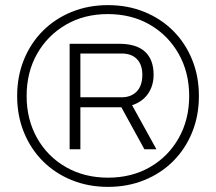

<svg xmlns="http://www.w3.org/2000/svg" viewBox="-20 -718 844 750"><path d="M402 12Q325 12 260 -14.5Q195 -41 147.5 -88.5Q100 -136 73.5 -201Q47 -266 47 -343Q47 -420 73.5 -485Q100 -550 147.5 -597.5Q195 -645 260 -671.5Q325 -698 402 -698Q479 -698 544 -671.5Q609 -645 656.5 -597.5Q704 -550 730.5 -485Q757 -420 757 -343Q757 -266 730.5 -201Q704 -136 656.5 -88.5Q609 -41 544 -14.5Q479 12 402 12ZM402 -24Q494 -24 565.5 -65Q637 -106 678 -178.5Q719 -251 719 -343Q719 -435 678 -507.5Q637 -580 565.5 -621.5Q494 -663 401 -663Q309 -663 237.5 -621.5Q166 -580 125 -508Q84 -436 84 -343Q84 -251 125 -178.5Q166 -106 238 -65Q310 -24 402 -24ZM252 -135V-547H445Q513 -547 546.5 -516Q580 -485 580 -426Q580 -383 558 -351.5Q536 -320 496 -307L591 -135H544L454 -299H294V-135ZM294 -338H455Q492 -338 514 -360.5Q536 -383 536 -426Q536 -465 515 -487Q494 -509 455 -509H294Z"/></svg>

Font: Archivo SemiExpanded Thin
Style: Regular
Weight: 250
Width: 6
Designer: Hector Gatti
Foundry: Omnibus-Type
Version: Version 2.001